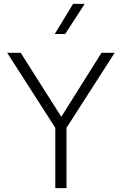

<svg xmlns="http://www.w3.org/2000/svg" viewBox="-20 -973 630 993"><path d="M266 0V-312L17 -700H87L297 -369L505 -700H573L324 -312V0ZM263 -797 358 -953H418L317 -797Z"/></svg>

Font: Geologica Thin Roman Thin
Style: Regular
Weight: 250
Version: Version 1.010;gftools[0.9.28]